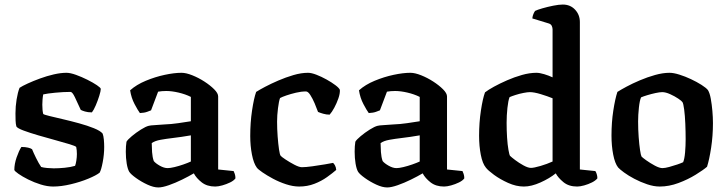

<svg xmlns="http://www.w3.org/2000/svg" viewBox="-20 -820 3201 844"><path d="M214 0Q188 0 159 -9Q130 -18 104 -31Q78 -44 61 -56Q44 -68 43 -73Q43 -99 53 -128Q63 -157 74 -174Q91 -174 103.5 -171Q116 -168 121 -164Q127 -149 138.5 -125.5Q150 -102 161 -86Q171 -83 187.5 -81.5Q204 -80 216 -80Q238 -80 264 -82.5Q290 -85 310 -91Q313 -98 315.5 -113.5Q318 -129 318 -143Q318 -160 315 -174Q312 -178 286 -186Q260 -194 223 -204Q186 -214 148.5 -225Q111 -236 84 -246Q57 -256 52 -264Q49 -275 48.5 -290Q48 -305 48 -322Q48 -352 53 -383Q58 -414 66 -434Q78 -442 102 -453Q126 -464 156 -475Q186 -486 216.5 -493Q247 -500 272 -500Q289 -500 314 -491Q339 -482 364 -469.5Q389 -457 406 -445.5Q423 -434 423 -429Q423 -420 416.5 -399Q410 -378 401 -357Q392 -336 384 -326Q366 -326 353 -330Q340 -334 335 -337Q320 -370 309 -393Q298 -416 290 -416Q259 -416 223 -412.5Q187 -409 170 -405Q168 -395 167 -382.5Q166 -370 166 -360Q166 -334 170 -319Q173 -316 197.5 -310Q222 -304 256.5 -296Q291 -288 327.5 -278Q364 -268 392.5 -256.5Q421 -245 431 -233Q435 -223 436.5 -206.5Q438 -190 438 -174Q438 -141 431.5 -107Q425 -73 418 -61Q403 -49 368 -34.5Q333 -20 291 -10Q249 0 214 0Z M676 4Q655 4 628 -8.5Q601 -21 578 -37.5Q555 -54 548 -65Q541 -77 537 -101Q533 -125 533 -153Q533 -178 536 -197Q541 -206 559.5 -221.5Q578 -237 599.5 -250.5Q621 -264 634 -267Q641 -269 660.5 -270Q680 -271 703 -273Q732 -274 763 -278.5Q794 -283 819 -287V-394Q795 -406 765 -413Q735 -420 711 -420Q691 -420 675 -417L644 -335Q639 -333 627 -328.5Q615 -324 595 -323Q586 -335 571.5 -362.5Q557 -390 552 -423Q580 -448 621 -465Q662 -482 704 -491Q746 -500 778 -500Q798 -500 825.5 -489Q853 -478 878.5 -461.5Q904 -445 921.5 -427.5Q939 -410 939 -396V-75L1007 -68Q1009 -64 1012 -55.5Q1015 -47 1015 -36Q1008 -26 991.5 -18Q975 -10 957 -5Q939 0 926 0Q890 0 866.5 -18.5Q843 -37 832 -58Q810 -45 780.5 -30.5Q751 -16 722.5 -6Q694 4 676 4ZM717 -81Q728 -81 747 -85.5Q766 -90 786 -97Q806 -104 819 -110V-225Q800 -222 778.5 -218.5Q757 -215 737 -213Q711 -210 686 -205.5Q661 -201 647 -191Q647 -174 648.5 -151.5Q650 -129 656 -112Q664 -102 682.5 -91.5Q701 -81 717 -81Z M1295 0Q1268 0 1237.5 -10Q1207 -20 1180 -34.5Q1153 -49 1133.5 -62.5Q1114 -76 1109 -83Q1095 -102 1087.5 -140.5Q1080 -179 1080 -222Q1080 -281 1088 -334.5Q1096 -388 1106 -416Q1120 -425 1145.5 -438.5Q1171 -452 1203.5 -466Q1236 -480 1270 -490Q1304 -500 1334 -500Q1349 -500 1371 -491.5Q1393 -483 1415.5 -470.5Q1438 -458 1454.5 -445.5Q1471 -433 1474 -425Q1475 -409 1467.5 -387.5Q1460 -366 1449.5 -346.5Q1439 -327 1429 -316Q1415 -316 1401 -320Q1387 -324 1378 -328Q1372 -345 1363 -366Q1354 -387 1344 -402.5Q1334 -418 1325 -418Q1304 -418 1281 -412.5Q1258 -407 1239 -400.5Q1220 -394 1211 -389Q1206 -376 1202 -344.5Q1198 -313 1198 -285Q1198 -253 1200.5 -220Q1203 -187 1206.5 -163Q1210 -139 1214 -135Q1217 -131 1235 -119Q1253 -107 1274 -96Q1295 -85 1307 -85Q1324 -85 1353 -89Q1382 -93 1408.5 -97.5Q1435 -102 1444 -104Q1448 -101 1452.5 -93Q1457 -85 1458 -73Q1442 -59 1417.5 -41.5Q1393 -24 1362 -12Q1331 0 1295 0Z M1682 4Q1661 4 1634 -8.5Q1607 -21 1584 -37.5Q1561 -54 1554 -65Q1547 -77 1543 -101Q1539 -125 1539 -153Q1539 -178 1542 -197Q1547 -206 1565.5 -221.5Q1584 -237 1605.5 -250.5Q1627 -264 1640 -267Q1647 -269 1666.5 -270Q1686 -271 1709 -273Q1738 -274 1769 -278.5Q1800 -283 1825 -287V-394Q1801 -406 1771 -413Q1741 -420 1717 -420Q1697 -420 1681 -417L1650 -335Q1645 -333 1633 -328.5Q1621 -324 1601 -323Q1592 -335 1577.5 -362.5Q1563 -390 1558 -423Q1586 -448 1627 -465Q1668 -482 1710 -491Q1752 -500 1784 -500Q1804 -500 1831.5 -489Q1859 -478 1884.5 -461.5Q1910 -445 1927.5 -427.5Q1945 -410 1945 -396V-75L2013 -68Q2015 -64 2018 -55.5Q2021 -47 2021 -36Q2014 -26 1997.5 -18Q1981 -10 1963 -5Q1945 0 1932 0Q1896 0 1872.5 -18.5Q1849 -37 1838 -58Q1816 -45 1786.5 -30.5Q1757 -16 1728.5 -6Q1700 4 1682 4ZM1723 -81Q1734 -81 1753 -85.5Q1772 -90 1792 -97Q1812 -104 1825 -110V-225Q1806 -222 1784.5 -218.5Q1763 -215 1743 -213Q1717 -210 1692 -205.5Q1667 -201 1653 -191Q1653 -174 1654.5 -151.5Q1656 -129 1662 -112Q1670 -102 1688.5 -91.5Q1707 -81 1723 -81Z M2283 0Q2249 0 2213.5 -16Q2178 -32 2151.5 -51.5Q2125 -71 2116 -83Q2101 -101 2093.5 -139.5Q2086 -178 2086 -223Q2086 -281 2094 -334Q2102 -387 2112 -414Q2126 -425 2151.5 -439Q2177 -453 2209 -467Q2241 -481 2274.5 -490.5Q2308 -500 2338 -500Q2352 -500 2372 -494Q2392 -488 2409 -480V-691Q2409 -698 2405.5 -706Q2402 -714 2392 -717L2320 -739Q2321 -750 2325 -759Q2329 -768 2332 -772Q2342 -777 2364.5 -783.5Q2387 -790 2412 -795Q2437 -800 2454 -800Q2487 -800 2508 -777.5Q2529 -755 2529 -723V-75L2597 -68Q2600 -64 2603 -55Q2606 -46 2606 -36Q2598 -26 2582 -18Q2566 -10 2548 -5Q2530 0 2517 0Q2480 0 2456.5 -19.5Q2433 -39 2423 -58Q2396 -36 2356 -18Q2316 0 2283 0ZM2314 -82Q2327 -82 2356 -90.5Q2385 -99 2409 -110V-388Q2387 -397 2357.5 -406Q2328 -415 2309 -415Q2299 -415 2281 -411.5Q2263 -408 2246 -402.5Q2229 -397 2220 -393Q2214 -378 2210.5 -345.5Q2207 -313 2207 -280Q2207 -247 2209 -215.5Q2211 -184 2215 -161.5Q2219 -139 2222 -135Q2228 -129 2244.5 -116.5Q2261 -104 2281 -93Q2301 -82 2314 -82Z M2880 0Q2854 0 2824.5 -10Q2795 -20 2768.5 -34Q2742 -48 2723 -62Q2704 -76 2697 -84Q2683 -102 2675.5 -140.5Q2668 -179 2668 -224Q2668 -282 2676 -334Q2684 -386 2694 -416Q2708 -425 2734 -439Q2760 -453 2793 -467Q2826 -481 2860 -490.5Q2894 -500 2923 -500Q2941 -500 2966.5 -492Q2992 -484 3017.5 -472Q3043 -460 3063.5 -447Q3084 -434 3092 -424Q3100 -411 3104.5 -386Q3109 -361 3111.5 -332.5Q3114 -304 3114 -279Q3114 -223 3106 -170.5Q3098 -118 3088 -87Q3072 -73 3038 -52Q3004 -31 2962.5 -15.5Q2921 0 2880 0ZM2892 -81Q2903 -81 2921.5 -86Q2940 -91 2957.5 -97Q2975 -103 2983 -107Q2989 -121 2991.5 -150Q2994 -179 2994 -208Q2994 -240 2992.5 -276Q2991 -312 2987.5 -338.5Q2984 -365 2980 -371Q2977 -376 2961.5 -386.5Q2946 -397 2926 -406Q2906 -415 2891 -415Q2880 -415 2861.5 -411Q2843 -407 2825 -401.5Q2807 -396 2798 -392Q2792 -379 2788.5 -347Q2785 -315 2785 -286Q2785 -251 2787.5 -217.5Q2790 -184 2793.5 -160.5Q2797 -137 2800 -132Q2803 -128 2820.5 -115.5Q2838 -103 2858.5 -92Q2879 -81 2892 -81Z"/></svg>

Font: Texturina SemiBold
Style: Regular
Weight: 600
Designer: Guillermo Torres Carreño
Foundry: Omnibus-Type
Version: Version 1.002; ttfautohint (v1.8.3)